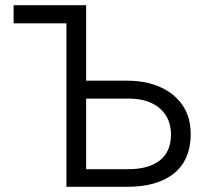

<svg xmlns="http://www.w3.org/2000/svg" viewBox="-20 -720 797 740"><path d="M236 0V-630H32.5V-700H312V-409H471Q543 -409 598 -384.2Q653 -359.5 684 -313.8Q715 -268 715 -203.5Q715 -104.5 651.2 -52.2Q587.5 0 469.5 0ZM312 -68H474.5Q553 -68 596 -101.8Q639 -135.5 639 -201.5Q639 -265.5 595.2 -302.8Q551.5 -340 475.5 -340H312Z"/></svg>

Font: Geologica ExtraLight
Style: Regular
Weight: 200
Designer: Sindre Bremnes, Frode Helland
Foundry: Monokrom Skriftforlag AS
Version: Version 1.010; ttfautohint (v1.8.4.7-5d5b);gftools[0.9.28]